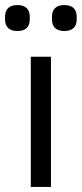

<svg xmlns="http://www.w3.org/2000/svg" viewBox="-37 -741 324 761"><path d="M32 -618C66 -618 81 -636 81 -664V-675C81 -703 66 -721 32 -721C-2 -721 -17 -703 -17 -675V-664C-17 -636 -2 -618 32 -618ZM218 -618C252 -618 267 -636 267 -664V-675C267 -703 252 -721 218 -721C184 -721 169 -703 169 -675V-664C169 -636 184 -618 218 -618ZM85 0H165V-516H85Z"/></svg>

Font: Braiins Sans
Style: Regular
Weight: 400
Designer: Mike Abbink, Paul van der Laan, Pieter van Rosmalen, Jiri Chlebus, Lubos Buracinsky
Foundry: Bold Monday, Sudetype
Version: Version 1.000;hotconv 1.0.109;makeotfexe 2.5.65596